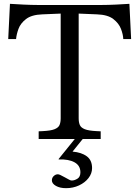

<svg xmlns="http://www.w3.org/2000/svg" viewBox="-20 -726 728 1003"><path d="M297 -108V-655L201 -651Q145 -649 116 -626.5Q87 -604 76.5 -575Q66 -546 64 -522H23L32 -706Q61 -704 103 -702Q145 -700 176 -700H512Q544 -700 585.5 -702Q627 -704 656 -706L665 -522H624Q623 -546 612 -575Q601 -604 572 -626.5Q543 -649 487 -651L391 -655V-108Q391 -87 397 -73Q403 -59 423 -51Q443 -43 485 -41L506 -40V0H182V-40L203 -41Q245 -43 265 -51Q285 -59 291 -73Q297 -87 297 -108ZM325 257Q293 257 272 245Q251 233 251 216Q251 200 265 190Q279 180 295 188L318 200Q332 207 340 212Q348 217 355 217Q369 217 384.5 207.5Q400 198 400 174Q400 139 369.5 122Q339 105 287 107L286 105L378 -9L413 -1L359 66Q406 70 433.5 90.5Q461 111 461 152Q461 180 442.5 204Q424 228 393 242.5Q362 257 325 257Z"/></svg>

Font: Hedvig Letters Serif 12pt
Style: Regular
Weight: 400
Designer: Alexander Örn & Tor Weibull
Foundry: Kanon Foundry
Version: Version 1.000; ttfautohint (v1.8.4.7-5d5b)